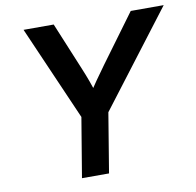

<svg xmlns="http://www.w3.org/2000/svg" viewBox="-81 -811 911 894"><g transform="rotate(-10 375.0 -364.0)"><path d="M235.4 0 282.2 -281.2 87.4 -727.5H230L323.2 -502.4Q336.9 -469.7 348.6 -437.5Q360.4 -405.3 372.1 -369.6H337.4Q359.9 -405.3 382.3 -437.5Q404.8 -469.7 428.7 -502.4L594.2 -727.5H750L409.7 -281.2L363.3 0Z"/></g></svg>

Font: Inter 28pt SemiBold
Style: Italic
Weight: 600
Italic angle: -9.3988°
Designer: Rasmus Andersson
Foundry: rsms
Version: Version 4.001;git-66647c0bb